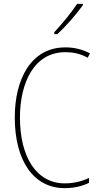

<svg xmlns="http://www.w3.org/2000/svg" viewBox="-20 -971 515 1001"><path d="M412 -944V-951H382C349 -901 308 -852 263 -803V-793H279C322 -832 378 -896 412 -944ZM321 -699C356 -699 397 -693 437 -670L449 -693C408 -714 367 -724 321 -724C139 -724 57 -554 57 -359C57 -133 155 10 318 10C368 10 413 -2 444 -18V-43C416 -30 373 -15 318 -15C169 -15 84 -154 84 -358C84 -537 156 -699 321 -699Z"/></svg>

Font: Noto Sans Lao Condensed Thin
Style: Regular
Weight: 100
Width: 3
Designer: Monotype Design Team
Foundry: Monotype Imaging Inc.
Version: Version 2.003